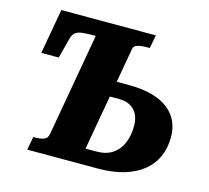

<svg xmlns="http://www.w3.org/2000/svg" viewBox="-102 -829 1031 949"><g transform="rotate(15 413.0 -355.0)"><path d="M296 -630.6H282.6Q247.4 -630.6 225.3 -627.6Q203.2 -624.6 191.8 -615.1Q180.4 -605.6 175 -587.6L147 -480H57.6L98.6 -710H582.2L569.6 -642H552.2Q538.2 -642 523.8 -640.1Q509.4 -638.2 498.9 -632.9Q488.4 -627.6 486.2 -616.4L391.4 -79.4H446Q496 -79.4 528.7 -100.9Q561.4 -122.4 577.8 -160.9Q594.2 -199.4 594.2 -251Q594.2 -272.4 588.3 -291.9Q582.4 -311.4 569.7 -326.5Q557 -341.6 536.8 -350.4Q516.6 -359.2 488.6 -359.2H352.8L364 -438.6H513.8Q585.2 -438.6 636.5 -424.2Q687.8 -409.8 720.5 -383.6Q753.2 -357.4 769 -321.9Q784.8 -286.4 784.8 -243.8Q784.8 -188.6 765 -143.4Q745.2 -98.2 706 -66.4Q666.8 -34.6 609.4 -17.3Q552 0 477.2 0H114.4L127 -68H137.4Q162.4 -68 180.8 -74.4Q199.2 -80.8 203.2 -104Z"/></g></svg>

Font: Roboto Serif 20pt
Style: Italic
Weight: 400
Italic angle: -10°
Designer: Greg Gazdowicz
Foundry: Commercial Type
Version: Version 1.008